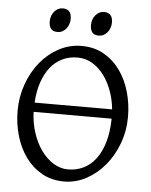

<svg xmlns="http://www.w3.org/2000/svg" viewBox="-56 -845 712 906"><g transform="rotate(5 300.0 -392.5)"><path d="M478 -344.2Q473.6 -389.6 458.5 -431.2Q443.4 -472.7 419.7 -504.4Q396 -536.1 364.3 -554.9Q332.5 -573.7 294.9 -573.7Q254.4 -573.7 221.7 -557.6Q189 -541.5 165.5 -511.7Q142.1 -481.9 127.9 -439.5Q113.8 -397 110.8 -344.2ZM109.9 -300.3Q111.8 -247.6 127.2 -200.9Q142.6 -154.3 167.7 -119.4Q192.9 -84.5 225.6 -64.2Q258.3 -43.9 294.9 -43.9Q335 -43.9 368.4 -60.3Q401.9 -76.7 426.3 -109.1Q450.7 -141.6 464.6 -189.5Q478.5 -237.3 479.5 -300.3ZM555.7 -315.9Q555.7 -249.5 533.7 -189.7Q511.7 -129.9 473.9 -84.5Q436 -39.1 386.2 -12.2Q336.4 14.6 280.8 14.6Q222.2 14.6 176.3 -11.2Q130.4 -37.1 98.9 -80.6Q67.4 -124 50.8 -180.7Q34.2 -237.3 34.2 -298.8Q34.2 -365.2 55.7 -425.3Q77.1 -485.4 114.3 -530.8Q151.4 -576.2 201.4 -603Q251.5 -629.9 309.1 -629.9Q369.6 -629.9 415.5 -603.3Q461.4 -576.7 492.7 -532.7Q523.9 -488.8 539.8 -432.1Q555.7 -375.5 555.7 -315.9ZM441.4 -752.4Q441.4 -738.8 437 -726.6Q432.6 -714.4 425 -705.3Q417.5 -696.3 407.2 -690.9Q397 -685.5 384.8 -685.5Q362.8 -685.5 353.3 -697.8Q343.8 -710 343.8 -732.4Q343.8 -746.1 348.1 -758.3Q352.5 -770.5 360.4 -779.5Q368.2 -788.6 378.2 -793.7Q388.2 -798.8 399.9 -798.8Q441.4 -798.8 441.4 -752.4ZM246.1 -752.4Q246.1 -738.8 241.7 -726.6Q237.3 -714.4 229.7 -705.3Q222.2 -696.3 211.9 -690.9Q201.7 -685.5 189.5 -685.5Q167.5 -685.5 158 -697.8Q148.4 -710 148.4 -732.4Q148.4 -746.1 152.8 -758.3Q157.2 -770.5 165 -779.5Q172.9 -788.6 182.9 -793.7Q192.9 -798.8 204.6 -798.8Q246.1 -798.8 246.1 -752.4Z"/></g></svg>

Font: Gentium Plus
Style: Regular
Weight: 400
Designer: J. Victor Gaultney, Annie Olsen, Iska Routamaa
Foundry: SIL International
Version: Version 1.510